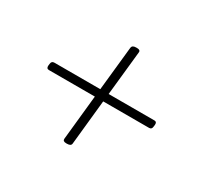

<svg xmlns="http://www.w3.org/2000/svg" viewBox="-103 -609 807 757"><g transform="rotate(30 300.0 -230.5)"><path d="M270 2Q254 2 255 -10L276 -214H67Q55 -214 56 -228L57 -236Q58 -250 71 -250H280L301 -451Q303 -463 320 -463H324Q341 -463 339 -451L318 -250H527Q538 -250 537 -236L536 -228Q535 -214 523 -214H314L293 -10Q292 2 274 2Z"/></g></svg>

Font: Asap Expanded Expanded Thin
Style: Italic
Weight: 100
Width: 7
Italic angle: -6°
Designer: Pablo Cosgaya
Foundry: Omnibus-Type
Version: Version 3.001; ttfautohint (v1.8.4.7-5d5b)